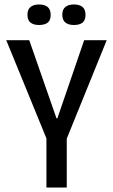

<svg xmlns="http://www.w3.org/2000/svg" viewBox="-20 -840 506 860"><path d="M188 0V-220L8 -660H111L233 -310H237L357 -660H458L279 -219V0ZM311 -728Q287 -728 273 -739Q259 -750 259 -774Q259 -798 273 -809Q287 -820 311 -820Q336 -820 349.5 -809Q363 -798 363 -773Q363 -749 349.5 -738.5Q336 -728 311 -728ZM155 -728Q131 -728 117 -738.5Q103 -749 103 -774Q103 -798 117 -809Q131 -820 155 -820Q179 -820 193 -809Q207 -798 207 -773Q207 -749 193.5 -738.5Q180 -728 155 -728Z"/></svg>

Font: Bricolage Grotesque 72pt SemiCondensed
Style: Regular
Weight: 400
Width: 4
Designer: Mathieu Triay
Foundry: Atelier Triay
Version: Version 1.001;gftools[0.9.33.dev8+g029e19f]